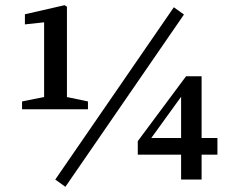

<svg xmlns="http://www.w3.org/2000/svg" viewBox="-20 -692 893 740"><path d="M65 -271V-301L150 -318V-606L76 -598V-637L229 -672L238 -666V-318L319 -301V-271ZM232 28 193 0 650 -664 689 -636ZM678 0V-96H511V-148L697 -398H757V-160H818V-96H757V0ZM563 -160H678V-319Z"/></svg>

Font: Source Serif 4 Semibold
Style: Regular
Weight: 600
Designer: Frank Grießhammer
Foundry: Adobe
Version: Version 4.005;hotconv 1.1.0;makeotfexe 2.6.0